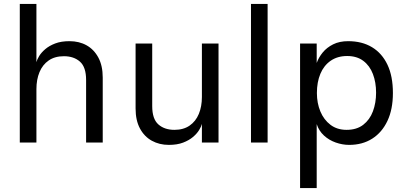

<svg xmlns="http://www.w3.org/2000/svg" viewBox="-20 -720 2059 970"><path d="M80 0V-700H164V-406Q167 -419 178 -437Q189 -455 209 -472Q229 -489 259 -500.5Q289 -512 331 -512Q380 -512 417.5 -491Q455 -470 477 -429Q499 -388 499 -328V0H415V-316Q415 -381 384 -408.5Q353 -436 303 -436Q257 -436 226 -414.5Q195 -393 179.5 -355.5Q164 -318 164 -270V0Z M1084 -500V0H1000V-94Q997 -81 986 -63Q975 -45 955 -28Q935 -11 905 0.5Q875 12 833 12Q785 12 747 -9Q709 -30 687 -71Q665 -112 665 -172V-500H749V-184Q749 -119 780 -91.5Q811 -64 861 -64Q907 -64 938 -85.5Q969 -107 984.5 -144.5Q1000 -182 1000 -230V-500Z M1248 0V-700H1332V0Z M1580 -93V230H1496V-500H1580V-402Q1590 -430 1610.5 -455Q1631 -480 1663 -496Q1695 -512 1739 -512Q1809 -512 1859.5 -481.5Q1910 -451 1937.5 -393Q1965 -335 1965 -250Q1965 -168 1937.5 -109.5Q1910 -51 1860.5 -19.5Q1811 12 1744 12Q1710 12 1676 0Q1642 -12 1616.5 -35.5Q1591 -59 1580 -93ZM1731 -64Q1782 -64 1815 -89.5Q1848 -115 1864 -157.5Q1880 -200 1880 -252Q1880 -304 1864 -346Q1848 -388 1815.5 -412.5Q1783 -437 1734 -437Q1685 -437 1650.5 -413Q1616 -389 1598.5 -347Q1581 -305 1581 -250Q1581 -199 1598.5 -157Q1616 -115 1649.5 -89.5Q1683 -64 1731 -64Z"/></svg>

Font: Inclusive Sans
Style: Regular
Weight: 400
Designer: Olivia King
Foundry: Olivia King
Version: Version 2.004